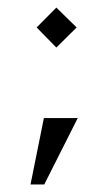

<svg xmlns="http://www.w3.org/2000/svg" viewBox="-20 -410 275 504"><path d="M127.9 -390.1 181.2 -337.9 127.9 -285.2 76.2 -337.9ZM60.1 74.2 95.2 -100.1H184.1L96.2 74.2Z"/></svg>

Font: Wesal
Style: Regular
Weight: 300
Designer: Ahmed zaza
Foundry: Ahmed zaza
Version: Version 2.01